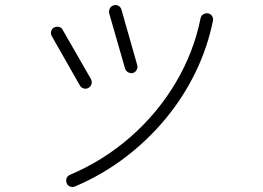

<svg xmlns="http://www.w3.org/2000/svg" viewBox="-20 -727 1040 760"><path d="M277 11Q267 15 257.5 11.5Q248 8 244 -2Q240 -12 243.5 -21.5Q247 -31 257 -35Q389 -91 496 -184.5Q603 -278 675 -399Q747 -520 774 -655Q776 -665 785 -670.5Q794 -676 804 -674Q814 -672 819.5 -663.5Q825 -655 823 -645Q801 -537 752.5 -438Q704 -339 632.5 -253.5Q561 -168 471 -100.5Q381 -33 277 11ZM506 -438Q496 -436 487 -441Q478 -446 475 -456L412 -675Q410 -685 415 -694Q420 -703 430 -706Q440 -709 449 -704Q458 -699 461 -688L523 -470Q526 -460 521 -450.5Q516 -441 506 -438ZM330 -379Q321 -374 311 -377Q301 -380 296 -389L185 -584Q180 -593 182.5 -603Q185 -613 194 -618Q203 -623 213.5 -620.5Q224 -618 228 -609L340 -414Q345 -404 342 -394Q339 -384 330 -379Z"/></svg>

Font: Kurewa Gothic CJK TC Regular
Style: Regular
Weight: 400
Designer: Max Yao
Foundry: Max-Everyday
Version: Version 1.071; ttfautohint (v1.8.3)